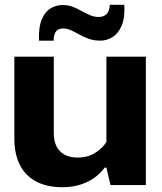

<svg xmlns="http://www.w3.org/2000/svg" viewBox="-20 -774 676 803"><path d="M590 -537V0H442L425 -73H418Q388 -33 342.5 -12Q297 9 241 9Q175 9 130 -15.5Q85 -40 62.5 -85.5Q40 -131 40 -194V-537H205V-217Q205 -184 216.5 -161.5Q228 -139 250.5 -127Q273 -115 305 -115Q345 -115 375.5 -133Q406 -151 425 -180V-537ZM400 -604Q372 -604 350.5 -612Q329 -620 311 -630Q293 -640 277 -647.5Q261 -655 244 -655Q221 -655 212 -639Q203 -623 205 -604H143Q141 -661 155 -693.5Q169 -726 192.5 -739.5Q216 -753 241 -753Q265 -753 284.5 -745.5Q304 -738 321.5 -728Q339 -718 356.5 -710.5Q374 -703 392 -703Q415 -703 427 -716.5Q439 -730 439 -754H500Q503 -699 488.5 -666Q474 -633 450 -618.5Q426 -604 400 -604Z"/></svg>

Font: Hubot Sans
Style: Bold
Weight: 700
Designer: Deni Anggara
Foundry: GitHub, Inc., Subsidiary of Microsoft Corporation
Version: Version 2.000